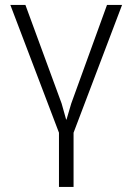

<svg xmlns="http://www.w3.org/2000/svg" viewBox="-20 -548 529 771"><path d="M409.7 -528.3H470.2L275.4 -15.1V202.6H216.8V-15.1L21.5 -528.3H82L227.5 -132.3L245.6 -67.9H247.1L266.1 -132.3Z"/></svg>

Font: Roboto Web
Style: Light
Weight: 300
Designer: Google
Version: Version 1.200310; 2013